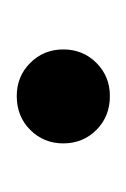

<svg xmlns="http://www.w3.org/2000/svg" viewBox="20 -170 154 235"><g transform="rotate(-90 97.5 -52.0)"><path d="M98 5Q73 5 56.5 -11.5Q40 -28 40 -52Q40 -76 56.5 -92.5Q73 -109 98 -109Q122 -109 138.5 -92.5Q155 -76 155 -52Q155 -28 138.5 -11.5Q122 5 98 5Z"/></g></svg>

Font: Firefly Display
Style: Regular
Weight: 400
Designer: Colophon Foundry, Jonny Pinhorn
Foundry: Colophon Foundry
Version: Version 1.200; ttfautohint (v1.8.3)